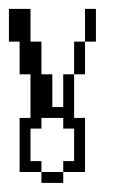

<svg xmlns="http://www.w3.org/2000/svg" viewBox="-20 -288 259 430"><path d="M72.8 121.6V97.2H121.6V121.6ZM146 -121.6V-194.8H170.4V-121.6ZM23.9 97.2V-23.9H48.3V-121.6H23.9V-194.8H0V-268.1H48.3V-194.8H72.8V-121.6H97.2V-48.3H121.6V-121.6H146V-23.9H170.4V97.2H121.6V72.8H146V0H121.6V-23.9H72.8V0H48.3V72.8H72.8V97.2ZM170.4 -194.8V-268.1H194.8V-194.8Z"/></svg>

Font: FS Mondwest Regular
Style: Regular
Weight: 400
Designer: NZWStudios2024
Foundry: https://fontstruct.com
Version: Version 1.0